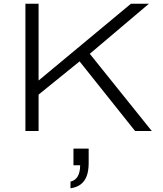

<svg xmlns="http://www.w3.org/2000/svg" viewBox="-20 -706 877 1035"><path d="M117 0V-686H188V-272L686 -686H783L464 -416L798 0H708L409 -375L188 -196V0ZM360 309V273Q386 267 399 244.5Q412 222 412 185H376V95H458V173Q458 214 447.5 242.5Q437 271 415.5 287.5Q394 304 360 309Z"/></svg>

Font: Archivo Expanded ExtraLight
Style: Regular
Weight: 250
Width: 7
Designer: Hector Gatti
Foundry: Omnibus-Type
Version: Version 2.001